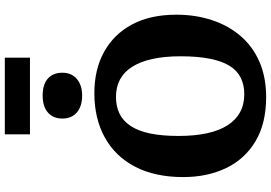

<svg xmlns="http://www.w3.org/2000/svg" viewBox="-188 -950 1152 817"><g transform="rotate(-90 388.5 -542.0)"><path d="M383 14Q272 14 196 -31Q120 -76 81.5 -156Q43 -236 43 -339Q43 -459 87 -543.5Q131 -628 211.5 -672.5Q292 -717 400 -717Q501 -717 576 -675.5Q651 -634 692.5 -556.5Q734 -479 734 -368Q734 -287 711 -217Q688 -147 643.5 -95Q599 -43 533.5 -14.5Q468 14 383 14ZM396 -79Q435 -79 465.5 -94Q496 -109 516 -141Q536 -173 546.5 -225Q557 -277 557 -350Q557 -419 545.5 -470.5Q534 -522 512 -556.5Q490 -591 458 -608Q426 -625 384 -625Q344 -625 313 -610Q282 -595 260.5 -562.5Q239 -530 228.5 -479.5Q218 -429 218 -359Q218 -290 229.5 -237.5Q241 -185 263.5 -150Q286 -115 319 -97Q352 -79 396 -79ZM390 -769Q344 -769 318 -791.5Q292 -814 292 -853Q292 -892 317.5 -914.5Q343 -937 390 -937Q437 -937 462 -915Q487 -893 487 -853Q487 -814 460.5 -791.5Q434 -769 390 -769ZM225 -991V-1098H551V-991Z"/></g></svg>

Font: Literata 18pt
Style: Bold
Weight: 700
Designer: Latin by Veronika Burian and Jose Scaglione. Greek by Irene Vlachou. Cyrillic by Vera Evstafieva.
Foundry: TypeTogether
Version: Version 3.103;gftools[0.9.29]